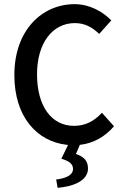

<svg xmlns="http://www.w3.org/2000/svg" viewBox="-20 -686 596 923"><path d="M336 -81C227 -81 158 -176 158 -329C158 -480 233 -575 340 -575C388 -575 423 -555 457 -523L515 -588C475 -629 412 -666 339 -666C181 -666 49 -540 49 -325C49 -123 159 -6 300 10L307 11L275 77C312 88 331 102 331 126C331 157 296 171 250 177L257 217C337 210 403 181 403 124C403 86 382 68 350 56L345 54L364 10H367C430 2 484 -28 528 -79L470 -144C433 -104 391 -81 336 -81Z"/></svg>

Font: Falling Sky
Style: Light
Weight: 400
Designer: Paul D. Hunt
Foundry: Adobe Systems Incorporated
Version: Version 1.02